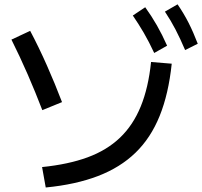

<svg xmlns="http://www.w3.org/2000/svg" viewBox="-20 -872 923 877"><path d="M172.2 -108.9Q292.2 -121.1 380 -153.3Q467.8 -185.6 527.8 -242.8Q587.8 -300 622.8 -385.6Q657.8 -471.1 670 -588.9L764.4 -581.1Q750 -443.3 709.4 -342.8Q668.9 -242.2 598.9 -174.4Q528.9 -106.7 427.2 -67.8Q325.6 -28.9 188.9 -15.6ZM173.3 -368.9Q142.2 -450 106.7 -531.7Q71.1 -613.3 32.2 -691.1L117.8 -731.1Q157.8 -655.6 194.4 -572.8Q231.1 -490 263.3 -405.6ZM684.4 -630Q660 -682.2 636.7 -722.2Q613.3 -762.2 586.7 -801.1L643.3 -838.9Q672.2 -798.9 696.7 -756.1Q721.1 -713.3 743.3 -663.3ZM825.6 -643.3Q803.3 -695.6 781.7 -737.2Q760 -778.9 733.3 -818.9L791.1 -852.2Q820 -810 841.7 -767.2Q863.3 -724.4 883.3 -672.2Z"/></svg>

Font: Paperlogy 5 Medium
Style: Regular
Weight: 500
Designer: redesigned by Lee Juim, glyphs from Gmarket Sans & Montserrat
Foundry: PT&
Version: Version 1.001